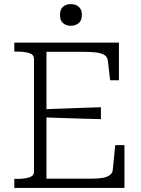

<svg xmlns="http://www.w3.org/2000/svg" viewBox="-20 -918 690 938"><path d="M588 -209V0H50V-44H61Q98 -44 122 -51Q146 -58 146 -80V-630Q146 -652 122 -659Q98 -666 61 -666H50V-710H561V-526H518L507 -621Q505 -639 491.5 -648.5Q478 -658 451 -661.5Q424 -665 382 -665H207V-45H406Q438 -45 461 -46.5Q484 -48 499 -53.5Q514 -59 522 -67.5Q530 -76 531 -89L543 -209ZM186 -384Q234 -386 282 -387.5Q330 -389 378 -391Q426 -393 473 -394V-336Q426 -337 378 -338.5Q330 -340 282 -341.5Q234 -343 186 -345ZM326 -792Q303 -792 288 -805Q273 -818 273 -845Q273 -872 288 -885Q303 -898 326 -898Q349 -898 364.5 -885Q380 -872 380 -845Q380 -818 364.5 -805Q349 -792 326 -792Z"/></svg>

Font: Roboto Serif ExtraLight
Style: Regular
Weight: 250
Version: Version 1.007